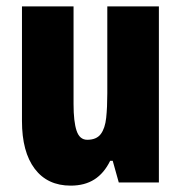

<svg xmlns="http://www.w3.org/2000/svg" viewBox="-20 -573 569 603"><path d="M479 -553V0H353L334 -68H326Q307 -29 276.5 -9.5Q246 10 202 10Q129 10 89 -43Q49 -96 49 -193V-553H211V-246Q211 -191 220.5 -162.5Q230 -134 254 -134Q283 -134 296.5 -152Q310 -170 313.5 -203Q317 -236 317 -280V-553Z"/></svg>

Font: Noto Sans Khmer UI ExtraCondensed Black
Style: Regular
Weight: 900
Width: 2
Designer: Danh Hong and the Monotype Design Team
Foundry: Monotype Imaging Inc.
Version: Version 2.002; ttfautohint (v1.8.4.7-5d5b)